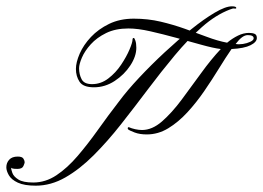

<svg xmlns="http://www.w3.org/2000/svg" viewBox="-120 -587 832 607"><path d="M613 -567Q627 -567 627 -562Q627 -559 621.5 -560Q616 -561 607 -557Q562 -540 518.5 -501.5Q475 -463 432.5 -412Q390 -361 347.5 -304.5Q305 -248 262.5 -194Q220 -140 176 -96Q132 -52 86.5 -26Q41 0 -7 0Q-43 0 -63.5 -9.5Q-84 -19 -92 -33Q-100 -47 -100 -58Q-100 -72 -91 -82Q-82 -92 -64 -92Q-50 -92 -46 -85.5Q-42 -79 -42 -74Q-42 -71 -46 -62Q-50 -53 -65 -53Q-77 -53 -81 -54.5Q-85 -56 -85 -57Q-85 -52 -81 -40.5Q-77 -29 -62 -19.5Q-47 -10 -15 -10Q24 -10 58.5 -33Q93 -56 125.5 -94Q158 -132 190 -177Q222 -222 256 -266Q282 -301 320 -341.5Q358 -382 400.5 -421.5Q443 -461 484 -494Q525 -527 559 -547Q593 -567 613 -567ZM303 -528Q348 -528 388 -518.5Q428 -509 464.5 -496Q501 -483 534 -470.5Q567 -458 598 -452Q615 -466 632.5 -474.5Q650 -483 667 -483Q678 -483 685 -480Q692 -477 692 -467Q692 -454 672 -444Q652 -434 612 -432Q594 -406 572.5 -371Q551 -336 526 -299.5Q501 -263 472.5 -232Q444 -201 412 -181.5Q380 -162 344 -162Q322 -162 306 -168Q290 -174 285 -178Q283 -181 284 -183Q285 -185 287 -185Q296 -181 307.5 -178.5Q319 -176 329 -176Q361 -176 392 -203Q423 -230 454 -271.5Q485 -313 516 -356Q547 -399 578 -432Q554 -435 516.5 -445.5Q479 -456 437 -467.5Q395 -479 355.5 -488Q316 -497 286 -497Q245 -497 215.5 -482.5Q186 -468 167 -447Q148 -426 139 -405Q130 -384 130 -371Q130 -352 138 -336.5Q146 -321 171 -321Q199 -321 222.5 -339Q246 -357 263 -382.5Q280 -408 289.5 -430.5Q299 -453 299 -462Q299 -467 303 -467Q305 -467 308 -458.5Q311 -450 311 -436Q311 -409 292 -380Q273 -351 242.5 -331Q212 -311 177 -311Q143 -311 131.5 -328.5Q120 -346 120 -369Q120 -390 132 -417.5Q144 -445 167.5 -470Q191 -495 225 -511.5Q259 -528 303 -528ZM625 -448Q635 -446 648 -448Q661 -450 671.5 -455Q682 -460 682 -466Q682 -476 663 -476Q646 -476 625 -448Z"/></svg>

Font: Kapakana
Style: Regular
Weight: 400
Designer: Kousuke Nagai
Version: Version 1.002